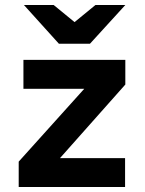

<svg xmlns="http://www.w3.org/2000/svg" viewBox="-20 -752 584 772"><path d="M55.2 0V-102.1L318.8 -395H74.2V-511.2H483.9V-412.1L221.2 -116.2H482.9V0ZM341.8 -576.2H216.8L76.2 -731.9H195.8L279.8 -663.1L363.8 -731.9H483.9Z"/></svg>

Font: Overpass
Style: Bold
Weight: 700
Designer: Delve Withrington
Foundry: Delve Fonts
Version: Version 1.001